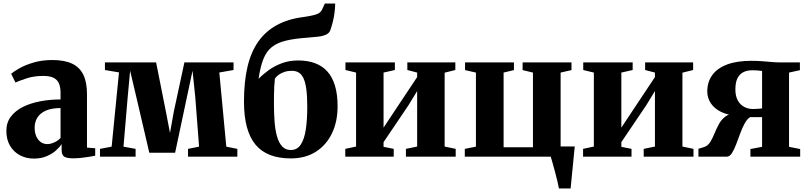

<svg xmlns="http://www.w3.org/2000/svg" viewBox="-20 -886 4570 1086"><path d="M172 11Q128 11 92.8 -7.8Q57.5 -26.5 36.8 -61.5Q16 -96.5 16 -146Q16 -193 41.5 -226.5Q67 -260 110.2 -281.5Q153.5 -303 208.5 -313.2Q263.5 -323.5 322.5 -323.5V-362Q322.5 -392.5 313.5 -413.8Q304.5 -435 283.2 -445.8Q262 -456.5 225.5 -456.5Q171.5 -456.5 131 -443Q90.5 -429.5 67.5 -419.5L43 -468.5Q57.5 -481.5 90.2 -500Q123 -518.5 170.5 -532.5Q218 -546.5 276 -546.5Q344.5 -546.5 387.8 -526Q431 -505.5 451.5 -463Q472 -420.5 472 -354V-51L518.5 -47.5V-5.5Q507.5 -3 486.5 0.5Q465.5 4 441 6.8Q416.5 9.5 394 9.5Q358.5 9.5 343.5 0.2Q328.5 -9 328.5 -39V-71.5Q317.5 -53.5 295.8 -34.2Q274 -15 242.8 -2Q211.5 11 172 11ZM247.5 -71Q266 -71 287.5 -80.8Q309 -90.5 322.5 -106V-275Q270.5 -274.5 238.2 -259.8Q206 -245 191 -220.2Q176 -195.5 176 -164.5Q176 -135.5 185.2 -114.8Q194.5 -94 210.5 -82.5Q226.5 -71 247.5 -71Z M545.5 0V-44L611.5 -56.5L653 -476.5L573.5 -490V-533H863L918 -256.5L941.5 -134L963.5 -256.5L1023 -533H1301V-490L1220.5 -476L1260 -56.5L1322.5 -44V0H1043.5V-44L1106 -56.5L1084.5 -337L1069 -486L1037.5 -338L970.5 -22H824.5L750.5 -339.5L716 -486L702.5 -339.5L678.5 -56.5L747 -44V0Z M1625 10Q1557.5 10 1507.2 -9.5Q1457 -29 1424.5 -68.8Q1392 -108.5 1376 -169Q1360 -229.5 1360 -311.5Q1360 -424 1380 -508.5Q1400 -593 1441.2 -651.2Q1482.5 -709.5 1545.8 -744Q1609 -778.5 1695 -789.5Q1741.5 -796 1767.2 -804.2Q1793 -812.5 1801 -830.5L1817.5 -866H1876Q1875.5 -840 1872 -813.2Q1868.5 -786.5 1862.2 -761.8Q1856 -737 1848.5 -715.5Q1842.5 -699 1825 -690.5Q1807.5 -682 1781 -678.8Q1754.5 -675.5 1720 -673Q1646.5 -668 1597.5 -656.2Q1548.5 -644.5 1517.8 -620Q1487 -595.5 1469.8 -552.2Q1452.5 -509 1442.5 -440Q1466.5 -465 1499.5 -489Q1532.5 -513 1574.5 -528.5Q1616.5 -544 1666.5 -544Q1720.5 -544 1762 -528.5Q1803.5 -513 1831.8 -481.5Q1860 -450 1874.8 -401Q1889.5 -352 1889.5 -284.5Q1889.5 -198 1857.5 -131.5Q1825.5 -65 1766.2 -27.5Q1707 10 1625 10ZM1625.5 -37.5Q1661 -37.5 1681.2 -68.2Q1701.5 -99 1709.8 -154.2Q1718 -209.5 1718 -282.5Q1718 -343 1712.5 -382.5Q1707 -422 1696 -444.5Q1685 -467 1668.8 -476.2Q1652.5 -485.5 1631 -485.5Q1607.5 -485.5 1588.8 -479.2Q1570 -473 1556.5 -463.2Q1543 -453.5 1535 -441.5Q1532.5 -420 1531.2 -396.8Q1530 -373.5 1529.8 -348.8Q1529.5 -324 1529.5 -297.5Q1529.5 -243 1533.2 -196Q1537 -149 1547.2 -113.2Q1557.5 -77.5 1576.5 -57.5Q1595.5 -37.5 1625.5 -37.5Z M1933 0V-44L1994 -57V-475.5L1934 -490V-533H2213.5V-490L2149.5 -475.5V-164L2199.5 -239.5L2339.5 -450V-475.5L2284 -490V-533H2555.5V-490L2495 -475V-57L2557.5 -44V0H2276V-44L2339.5 -57V-371L2290 -290L2149.5 -82V-55.5L2207 -44V0Z M3141.5 180Q3138.5 163 3132.5 137.8Q3126.5 112.5 3119.2 85.5Q3112 58.5 3105.5 35.5Q3099 12.5 3095 0H2609V-44L2672 -56.5V-475.5L2610.5 -489.5V-533H2887V-489.5L2828.5 -475.5V-53H2994.5V-475.5L2936 -489.5V-533H3212.5V-489.5L3151 -475.5V-57.5H3231Q3229 -41.5 3226.8 -17Q3224.5 7.5 3221.8 35.8Q3219 64 3216.2 91.8Q3213.5 119.5 3211.2 142.8Q3209 166 3207.5 180Z M3278 0V-44L3339 -57V-475.5L3279 -490V-533H3558.5V-490L3494.5 -475.5V-164L3544.5 -239.5L3684.5 -450V-475.5L3629 -490V-533H3900.5V-490L3840 -475V-57L3902.5 -44V0H3621V-44L3684.5 -57V-371L3635 -290L3494.5 -82V-55.5L3552 -44V0Z M3930.5 0V-44.5L3962 -54Q3983.5 -61 3996.8 -82Q4010 -103 4021 -130.2Q4032 -157.5 4046 -183.5Q4060 -209.5 4083.2 -227Q4106.5 -244.5 4144.5 -246.5L4149 -232Q4097 -234.5 4059.2 -252.8Q4021.5 -271 4001 -301.2Q3980.5 -331.5 3980.5 -369Q3980.5 -421.5 4008.2 -460.5Q4036 -499.5 4091.5 -520.8Q4147 -542 4230 -542Q4261 -542 4290.2 -539.8Q4319.5 -537.5 4345.5 -535.2Q4371.5 -533 4393.5 -533H4504.5V-489L4443 -475.5V-55.5L4506 -43V0H4224.5V-43L4290.5 -55.5V-223.5H4223.5Q4205.5 -213 4191.8 -187.5Q4178 -162 4166.5 -130.5Q4155 -99 4143.8 -69.2Q4132.5 -39.5 4120 -20Q4107.5 -0.5 4092 0ZM4238.5 -269.5Q4246.5 -269.5 4256.2 -270Q4266 -270.5 4275.2 -271.2Q4284.5 -272 4290.5 -273V-484.5Q4284 -485.5 4274.5 -486.5Q4265 -487.5 4254.8 -488Q4244.5 -488.5 4234 -488.5Q4207.5 -488.5 4186 -478.5Q4164.5 -468.5 4152 -444.8Q4139.5 -421 4139.5 -379.5Q4139.5 -343.5 4152.5 -319Q4165.5 -294.5 4188.2 -282Q4211 -269.5 4238.5 -269.5Z"/></svg>

Font: Merriweather 72pt ExtraBold
Style: Regular
Weight: 800
Version: Version 2.100